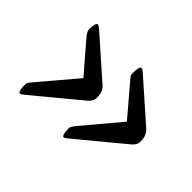

<svg xmlns="http://www.w3.org/2000/svg" viewBox="-87 -682 736 736"><g transform="rotate(45 281.0 -313.5)"><path d="M305 -114Q294 -114 294 -154Q294 -161 307 -177L434 -328L331 -449Q322 -459 320 -463.5Q318 -468 318 -475Q318 -513 328 -513Q334 -513 344 -504L507 -360Q514 -354 519.5 -342Q525 -330 525 -312Q525 -300 519 -291Q513 -282 506 -277L320 -123Q308 -114 305 -114ZM68 -114Q57 -114 57 -154Q57 -162 70 -177L198 -328L94 -449Q81 -466 81 -475Q81 -513 92 -513Q96 -513 107 -504L270 -360Q278 -353 283 -341.5Q288 -330 288 -312Q288 -300 282 -291Q276 -282 269 -277L83 -123Q72 -114 68 -114Z"/></g></svg>

Font: BriemHand
Style: Regular
Weight: 400
Designer: Gunnlaugur SE Briem, Eben Sorkin
Foundry: Sorkin Type
Version: Version 1.001; ttfautohint (v1.8.4.7-5d5b)